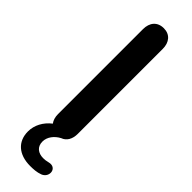

<svg xmlns="http://www.w3.org/2000/svg" viewBox="-295 -678 872 872"><g transform="rotate(45 140.5 -242.0)"><path d="M154 194C173 194 196 193 217 185C256 170 249 110 201 123C190 126 180 127 171 127C139 127 115 110 115 76C115 46 136 20 164 5C190 -4 204 -29 204 -62V-608C204 -650 181 -678 141 -678C100 -678 77 -650 77 -608V-62C77 -43 82 -27 91 -15C56 12 36 50 36 90C36 154 80 194 154 194Z"/></g></svg>

Font: SN Pro SemiBold
Style: Regular
Weight: 600
Designer: Tobias Whetton
Foundry: Supernotes
Version: Version 1.003;Glyphs 3.3 (3324)